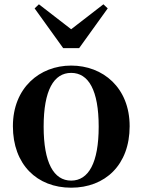

<svg xmlns="http://www.w3.org/2000/svg" viewBox="-20 -857 663 893"><path d="M311 16C469 16 583 -90 583 -270C583 -449 459 -552 311 -552C164 -552 40 -448 40 -270C40 -92 152 16 311 16ZM311 -17C230 -17 183 -100 183 -268C183 -437 230 -518 311 -518C392 -518 439 -437 439 -268C439 -100 392 -17 311 -17ZM161 -837 141 -818 274 -633H348L481 -818L461 -837L311 -721Z"/></svg>

Font: Noto Serif CJK HK
Style: Bold
Weight: 700
Designer: Ryoko NISHIZUKA 西塚涼子 (kana & ideographs); Frank Grießhammer (Latin, Greek & Cyrillic); Wenlong ZHANG 张文龙 (bopomofo); San
Foundry: Adobe
Version: Version 2.001;hotconv 1.1.0;makeotfexe 2.6.0